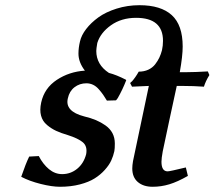

<svg xmlns="http://www.w3.org/2000/svg" viewBox="-20 -712 829 742"><path d="M92.8 -106.9 129.9 -108.9Q146 -77.6 169.2 -58.3Q192.4 -39.1 220.2 -39.1Q252.9 -39.1 278.3 -59.8Q303.7 -80.6 313 -116.2Q318.4 -146.5 300.3 -161.9Q282.2 -177.2 242.2 -189.9Q215.3 -197.8 197 -206.3Q178.7 -214.8 161.6 -229Q144.5 -243.2 138.7 -264.9Q132.8 -286.6 139.2 -315.9Q151.4 -371.6 199.5 -403.3Q247.6 -435.1 308.1 -439Q283.2 -471.2 283.2 -504.9Q283.2 -527.3 289.1 -551.8Q294.4 -575.7 313 -599.9Q331.5 -624 360.1 -644.8Q388.7 -665.5 430.7 -678.7Q472.7 -691.9 519 -691.9Q601.6 -691.9 643.8 -653.6Q686 -615.2 686 -532.2Q686 -495.6 674.8 -433.1H704.1Q731.9 -433.1 783.2 -436L789.1 -421.9Q774.4 -397.9 768.1 -377Q728.5 -379.9 685.1 -379.9H663.1Q653.8 -338.4 635.7 -253.4Q617.7 -168.5 608.9 -127Q604 -100.1 604 -86.9Q604 -49.8 627.9 -49.8Q636.2 -49.8 698.2 -64.9L706.1 -32.2Q666 -9.3 634.5 0.2Q603 9.8 569.8 9.8Q534.2 9.8 512.7 -8.5Q491.2 -26.9 491.2 -61Q491.2 -73.2 494.1 -89.8L555.2 -379.9Q491.7 -377 490.2 -377L482.9 -391.1L488.8 -397V-396Q503.9 -413.1 516.1 -435.1Q536.6 -435.1 553 -442.6Q569.3 -450.2 579.6 -463.4Q589.8 -476.6 595.9 -489.7Q602.1 -502.9 606 -518.1Q609.9 -535.6 609.9 -554.2Q609.9 -643.1 505.9 -643.1Q449.2 -643.1 408.7 -614.3Q368.2 -585.4 356 -545.9Q352.1 -523.4 352.1 -515.1Q352.1 -462.4 400.9 -430.2Q429.7 -422.9 466.8 -403.8L467.8 -401.9Q454.1 -366.2 434.1 -331.1V-332Q432.1 -328.1 428.2 -324.2L393.1 -323.2Q384.3 -337.4 378.7 -345.7Q373 -354 362.5 -366.2Q352.1 -378.4 339.8 -384.3Q327.6 -390.1 314 -390.1Q287.6 -390.1 267.8 -374.8Q248 -359.4 242.2 -332Q230 -281.7 305.2 -262.2Q331.5 -255.9 351.1 -247.6Q370.6 -239.3 387.9 -227.1Q405.3 -214.8 414.6 -197.3Q423.8 -179.7 423.8 -157.2Q423.8 -137.7 421.9 -127.9Q418 -109.4 409.9 -91.8Q401.9 -74.2 385 -55.4Q368.2 -36.6 345.7 -22.5Q323.2 -8.3 288.6 0.7Q253.9 9.8 211.9 9.8Q180.7 9.8 137 -1.2Q93.3 -12.2 62 -28.8Q79.6 -80.1 92.8 -106.9Z"/></svg>

Font: Linear Smooth
Style: Bold Italic
Weight: 700
Designer: Philipp H. Poll, Flanker
Foundry: Philipp H. Poll, reworked by Flanker
Version: Version 1.061 | FøM Fix